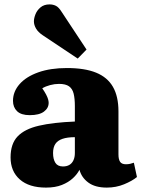

<svg xmlns="http://www.w3.org/2000/svg" viewBox="-20 -838 642 872"><path d="M189 14Q112 14 70 -23Q28 -60 28 -123Q28 -185 60 -218.5Q92 -252 156.5 -267Q221 -282 320 -286V-356Q320 -390 314.5 -412.5Q309 -435 293.5 -446Q278 -457 248 -457Q228 -457 207.5 -451.5Q187 -446 172 -437Q183 -421 189.5 -408.5Q196 -396 198.5 -387Q201 -378 201 -371Q201 -347 179.5 -331Q158 -315 115 -315Q76 -315 57.5 -333Q39 -351 39 -380Q39 -422 69 -456Q99 -490 154 -509.5Q209 -529 284 -529Q365 -529 416.5 -508Q468 -487 493 -443.5Q518 -400 518 -332V-137Q518 -114 525.5 -103Q533 -92 552 -92Q562 -92 571 -94Q580 -96 588 -99L602 -34Q580 -16 543.5 -1Q507 14 465 14Q412 14 381 -9Q350 -32 341 -67Q331 -47 311 -28.5Q291 -10 261 2Q231 14 189 14ZM266 -82Q283 -82 295 -89Q307 -96 313.5 -110Q320 -124 320 -143V-215Q286 -215 264 -207.5Q242 -200 231.5 -184.5Q221 -169 221 -143Q221 -115 231.5 -98.5Q242 -82 266 -82ZM333 -572 174 -678Q153 -692 143.5 -708.5Q134 -725 134 -741Q134 -755 141 -773Q148 -791 164 -804.5Q180 -818 205 -818Q221 -818 234 -811.5Q247 -805 260 -784L373 -613Z"/></svg>

Font: Literata 18pt ExtraBold
Style: Regular
Weight: 800
Designer: Latin by Veronika Burian and Jose Scaglione. Greek by Irene Vlachou. Cyrillic by Vera Evstafieva.
Foundry: TypeTogether
Version: Version 3.103;gftools[0.9.29]